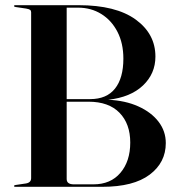

<svg xmlns="http://www.w3.org/2000/svg" viewBox="-20 -720 687 740"><path d="M619 -168.5Q619 -93.5 556.8 -46.8Q494.5 0 374.5 0H39Q34 0 34 -3Q34 -6 40 -7L80.5 -13Q100 -16.5 100 -33.5V-673Q100 -679 96 -682Q92 -685 80.5 -687L40 -693Q34 -694 34 -697Q34 -700 39 -700H283Q426.5 -700 502.8 -644.8Q579 -589.5 579 -502Q579 -436 531 -390.5Q483 -345 397 -335.5Q463 -332.5 513 -310Q563 -287.5 591 -251Q619 -214.5 619 -168.5ZM280.5 -690.5H237V-338H327.5Q391 -338 423.2 -378.5Q455.5 -419 455.5 -494Q455.5 -553 432.8 -597.2Q410 -641.5 370.5 -666Q331 -690.5 280.5 -690.5ZM321 -328H237V-30Q237 -9.5 264.5 -9.5H340Q406.5 -9.5 444.2 -54Q482 -98.5 482 -170.5Q482 -243 440.5 -285.5Q399 -328 321 -328Z"/></svg>

Font: Fraunces 144pt S000 SemiBold
Style: Regular
Weight: 600
Version: Version 1.000; ttfautohint (v1.8.3)